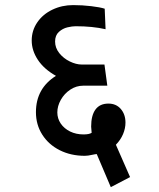

<svg xmlns="http://www.w3.org/2000/svg" viewBox="-20 -640 640 772"><path d="M350.5 -17.5Q333.5 -13.5 321 -13.5Q265 -13.5 220.2 -36Q175.5 -58.5 150 -98.5Q124.5 -138.5 124.5 -189Q124.5 -284.5 205 -335Q157 -362 132.2 -399.5Q107.5 -437 107.5 -477Q107.5 -517.5 130 -550.2Q152.5 -583 190.8 -601.2Q229 -619.5 274 -619.5Q311 -619.5 346.8 -615.2Q382.5 -611 401 -605L404.5 -522.5Q352.5 -534.5 284 -534.5Q270 -534.5 251 -530Q232 -525.5 216.8 -511.8Q201.5 -498 201.5 -473Q201.5 -447.5 218.5 -426.2Q235.5 -405 260.8 -392.8Q286 -380.5 309 -380.5H400L411.5 -295.5H315Q286.5 -295.5 262.5 -279.5Q238.5 -263.5 224.5 -238.5Q210.5 -213.5 210.5 -188Q210.5 -163.5 224.2 -143.2Q238 -123 262 -111.2Q286 -99.5 316 -99.5Q338.5 -99.5 348.5 -106L346.5 -131Q346.5 -176 364 -199.8Q381.5 -223.5 416 -223.5Q447 -223.5 465.8 -201.8Q484.5 -180 484.5 -147Q484.5 -124 474.8 -100.8Q465 -77.5 446 -58L503 72L425.5 112.5L369 -20.5Q364.5 -20.5 350.5 -17.5Z"/></svg>

Font: JuliaMono SemiBoldItalic
Style: Regular
Weight: 600
Italic angle: -9°
Monospace: yes
Designer: cormullion
Foundry: corm
Version: Version 0.049; ttfautohint (v1.8.4)